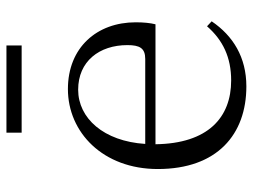

<svg xmlns="http://www.w3.org/2000/svg" viewBox="-112 -640 766 581"><g transform="rotate(-90 270.5 -349.0)"><path d="M160 -666H424V-712H160ZM300 14C388 14 453 -26 497 -91L482 -105C440 -57 388 -32 318 -32C206 -32 127 -102 125 -261H488C492 -277 494 -297 494 -321C494 -438 418 -526 292 -526C161 -526 50 -420 50 -254C50 -74 155 14 300 14ZM126 -292C134 -418 204 -495 290 -495C376 -495 425 -431 425 -346C425 -309 416 -292 383 -292Z"/></g></svg>

Font: Noto Serif CJK SC Light
Style: Regular
Weight: 300
Designer: Ryoko NISHIZUKA 西塚涼子 (kana & ideographs); Frank Grießhammer (Latin, Greek & Cyrillic); Wenlong ZHANG 张文龙 (bopomofo); San
Foundry: Adobe
Version: Version 2.001;hotconv 1.1.0;makeotfexe 2.6.0